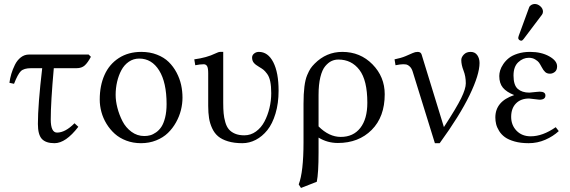

<svg xmlns="http://www.w3.org/2000/svg" viewBox="-20 -700 2837 955"><path d="M124 -428.7Q124 -428.7 420.9 -428.7L432.1 -417.5Q416.5 -388.2 401.4 -374.5Q386.2 -360.8 360.4 -360.8H247.6Q232.4 -191.4 232.4 -106.4Q232.4 -40.5 263.7 -40.5Q304.7 -40.5 350.6 -86.9L369.6 -69.3Q307.1 12.2 251 12.2Q208 12.2 188.2 -9Q168.5 -30.3 168.5 -83.5Q168.5 -178.2 189.9 -360.8H134.3Q98.6 -360.8 83.5 -345.9Q68.4 -331.1 49.8 -283.2L26.9 -288.1Q29.8 -310.5 36.4 -332.8Q43 -355 54.2 -377.7Q65.4 -400.4 83.5 -414.6Q101.6 -428.7 124 -428.7Z M476.1 -205.1Q476.1 -273.9 499.8 -327.1Q523.4 -380.4 570.8 -411.1Q618.2 -441.9 682.6 -441.9Q725.6 -441.9 760.7 -428.2Q795.9 -414.6 819.1 -391.8Q842.3 -369.1 858.2 -339.1Q874 -309.1 880.9 -277.8Q887.7 -246.6 887.7 -214.4Q887.7 -183.6 879.9 -152.3Q872.1 -121.1 855.5 -91.3Q838.9 -61.5 815.2 -38.6Q791.5 -15.6 756.8 -1.7Q722.2 12.2 681.2 12.2Q642.1 12.2 608.4 -0.5Q574.7 -13.2 550.8 -34.7Q526.9 -56.2 509.8 -84.2Q492.7 -112.3 484.4 -143.1Q476.1 -173.8 476.1 -205.1ZM672.4 -408.7Q643.6 -408.7 620.6 -392.8Q597.7 -377 583.7 -350.8Q569.8 -324.7 562.5 -293.2Q555.2 -261.7 555.2 -228Q555.2 -197.8 564 -163.6Q572.8 -129.4 589.1 -97.4Q605.5 -65.4 634 -44.4Q662.6 -23.4 697.8 -23.4Q712.9 -23.4 726.8 -27.1Q740.7 -30.8 756.1 -41.5Q771.5 -52.2 782.7 -69.1Q793.9 -85.9 801.3 -115.2Q808.6 -144.5 808.6 -182.1Q808.6 -290 771.7 -349.4Q734.9 -408.7 672.4 -408.7Z M1090.3 -189Q1090.3 -158.2 1092.3 -136.5Q1094.2 -114.7 1100.6 -92.5Q1106.9 -70.3 1118.2 -56.9Q1129.4 -43.5 1148.7 -35.2Q1168 -26.9 1195.3 -26.9Q1227.1 -26.9 1253.2 -45.9Q1279.3 -64.9 1295.4 -95.5Q1311.5 -126 1320.3 -162.6Q1329.1 -199.2 1329.1 -236.8Q1329.1 -271 1324.2 -294.7Q1319.3 -318.4 1308.6 -332.8Q1297.9 -347.2 1290 -353.3Q1282.2 -359.4 1268.1 -367.7Q1251 -377.4 1242.4 -387.7Q1233.9 -397.9 1233.9 -413.6Q1233.9 -425.8 1244.1 -433.8Q1254.4 -441.9 1267.6 -441.9Q1313 -441.9 1339.4 -390.4Q1365.7 -338.9 1365.7 -249Q1365.7 -186 1350.3 -135Q1335 -84 1309.6 -52.5Q1284.2 -21 1252.2 -4.4Q1220.2 12.2 1185.5 12.2Q1144.5 12.2 1114 2.9Q1083.5 -6.3 1064.9 -22Q1046.4 -37.6 1035.2 -62Q1023.9 -86.4 1019.8 -112.5Q1015.6 -138.7 1015.6 -173.3V-335.4Q1015.6 -361.8 1010 -371.1Q1004.4 -380.4 993.2 -380.4Q975.6 -380.4 951.2 -375.5L946.3 -404.8Q1008.3 -413.1 1051.3 -434.1Q1066.9 -441.9 1075.2 -441.9H1090.3Z M1555.7 204.1 1477.1 234.9 1465.8 217.3Q1489.7 155.3 1489.7 7.3V-184.1Q1489.7 -233.4 1494.1 -268.8Q1498.5 -304.2 1507.8 -326.2Q1517.1 -348.1 1524.7 -359.4Q1532.2 -370.6 1544.9 -383.3Q1603 -441.9 1682.6 -441.9Q1772 -441.9 1832.8 -379.9Q1893.6 -317.9 1893.6 -231.4Q1893.6 -118.7 1828.6 -53.7Q1763.7 11.2 1660.6 11.2Q1608.4 11.2 1564.5 -15.6V58.1Q1564.5 161.6 1555.7 204.1ZM1807.1 -189Q1807.1 -300.8 1767.8 -352.3Q1728.5 -403.8 1663.1 -403.8Q1645 -403.8 1629.2 -396.5Q1613.3 -389.2 1597.9 -371.1Q1582.5 -353 1573.5 -316.4Q1564.5 -279.8 1564.5 -227.5V-71.3Q1616.7 -19 1674.8 -19Q1737.3 -19 1772.2 -63.7Q1807.1 -108.4 1807.1 -189Z M2032.7 -343.8Q2027.8 -359.9 2018.6 -368.7Q2009.3 -377.4 2002.2 -378.9Q1995.1 -380.4 1984.4 -380.4Q1971.7 -380.4 1947.3 -375.5L1942.4 -404.8Q1974.6 -411.1 1997.3 -420.7Q2020 -430.2 2032.5 -436Q2044.9 -441.9 2057.6 -441.9Q2073.2 -441.9 2077.1 -428.7L2188 -67.9Q2251 -164.6 2273.9 -211.7Q2296.9 -258.8 2296.9 -285.6Q2296.9 -320.3 2285.6 -348.9Q2274.4 -377.4 2274.4 -401.4Q2274.4 -415.5 2287.1 -428.7Q2299.8 -441.9 2320.8 -441.9Q2342.3 -441.9 2353.8 -425.8Q2365.2 -409.7 2365.2 -386.7Q2365.2 -329.1 2315.7 -226.6Q2266.1 -124 2167 12.2H2143.1Z M2639.6 -680.2Q2654.8 -680.2 2667.7 -668.7Q2680.7 -657.2 2680.7 -642.1Q2680.7 -633.8 2675.8 -627L2584 -505.4Q2578.1 -497.6 2572.8 -497.6Q2566.9 -497.6 2562.3 -501.7Q2557.6 -505.9 2557.6 -511.2Q2557.6 -513.7 2559.6 -520.5L2611.8 -663.1Q2614.7 -670.9 2622.8 -675.5Q2630.9 -680.2 2639.6 -680.2ZM2522.5 -118.7Q2522.5 -77.6 2549.3 -49.8Q2576.2 -22 2619.6 -22Q2679.2 -22 2744.1 -67.4L2759.3 -47.9Q2731.4 -22 2692.4 -4.9Q2653.3 12.2 2609.4 12.2Q2569.8 12.2 2539.6 3.7Q2509.3 -4.9 2491.5 -17.8Q2473.6 -30.8 2462.6 -48.6Q2451.7 -66.4 2447.8 -82.5Q2443.8 -98.6 2443.8 -115.7Q2443.8 -195.8 2537.6 -227.1Q2499.5 -242.2 2481.4 -263.9Q2463.4 -285.6 2463.4 -321.8Q2463.4 -335 2467.8 -349.9Q2472.2 -364.7 2483.4 -381.3Q2494.6 -397.9 2511 -411.1Q2527.3 -424.3 2554.9 -433.1Q2582.5 -441.9 2616.2 -441.9Q2672.4 -441.9 2711.7 -419.9Q2751 -397.9 2751 -370.1Q2751 -351.1 2739.7 -342.3Q2728.5 -333.5 2715.8 -333.5Q2700.7 -333.5 2691.7 -341.8Q2682.6 -350.1 2674.3 -366.2Q2666.5 -380.9 2660.9 -388.7Q2655.3 -396.5 2641.8 -404.5Q2628.4 -412.6 2610.4 -412.6Q2581.5 -412.6 2557.9 -390.6Q2534.2 -368.7 2534.2 -324.2Q2534.2 -276.4 2555.4 -257.8Q2576.7 -239.3 2612.8 -239.3Q2613.3 -239.3 2625 -240.5Q2636.7 -241.7 2649.2 -242.9Q2661.6 -244.1 2664.1 -244.1Q2692.9 -244.1 2692.9 -225.1Q2692.9 -204.1 2663.1 -204.1Q2659.2 -204.1 2637.7 -207Q2616.2 -210 2611.8 -210Q2570.3 -210 2546.4 -185.5Q2522.5 -161.1 2522.5 -118.7Z"/></svg>

Font: Libertinage
Style: l
Weight: 400
Designer: OSP
Foundry: OSP
Version: Version 1.0; 2008; OFL relea